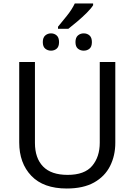

<svg xmlns="http://www.w3.org/2000/svg" viewBox="-20 -1069 771 1099"><path d="M312 -916Q335 -944 363.5 -979.5Q392 -1015 408 -1049H513V-1039Q502 -1021 477 -996Q452 -971 423 -946.5Q394 -922 371 -904H312ZM272 -779Q253 -779 239 -790.5Q225 -802 225 -828Q225 -854 239 -866Q253 -878 272 -878Q291 -878 304.5 -866Q318 -854 318 -828Q318 -802 304.5 -790.5Q291 -779 272 -779ZM459 -779Q440 -779 426 -790.5Q412 -802 412 -828Q412 -854 426 -866Q440 -878 459 -878Q479 -878 492.5 -866Q506 -854 506 -828Q506 -802 492.5 -790.5Q479 -779 459 -779ZM640 -252Q640 -178 610 -118.5Q580 -59 518.5 -24.5Q457 10 362 10Q229 10 159.5 -62.5Q90 -135 90 -254V-714H180V-251Q180 -164 226.5 -116Q273 -68 367 -68Q464 -68 507.5 -119.5Q551 -171 551 -252V-714H640Z"/></svg>

Font: TSCustom
Style: Regular
Weight: 400
Designer: Monotype Design Team
Foundry: Monotype Imaging Inc.
Version: Version 2.004; ttfautohint (v1.8.3) -l 8 -r 50 -G 200 -x 14 